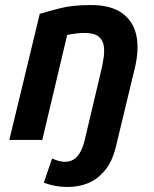

<svg xmlns="http://www.w3.org/2000/svg" viewBox="-20 -556 612 763"><path d="M250 187Q221 187 196.5 182Q172 177 154 170L187 74Q201 80 213.5 83.5Q226 87 237 87Q258 87 273 77.5Q288 68 299 48.5Q310 29 317 -1L380 -267Q388 -299 392 -327.5Q396 -356 391.5 -378Q387 -400 369.5 -412.5Q352 -425 317 -425Q300 -425 282.5 -423Q265 -421 247 -417L148 0H17L138 -501Q174 -512 222 -524Q270 -536 341 -536Q420 -536 465 -504Q510 -472 522 -414.5Q534 -357 514 -278L443 17Q429 81 399.5 118Q370 155 332 171Q294 187 250 187Z"/></svg>

Font: Ubuntu Sans
Style: Bold Italic
Weight: 700
Italic angle: -13.5°
Designer: Dalton Maag Ltd
Foundry: Dalton Maag Ltd
Version: Version 1.006